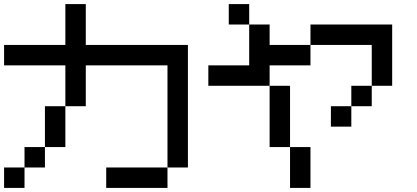

<svg xmlns="http://www.w3.org/2000/svg" viewBox="-20 -920 2040 940"><path d="M0 0V-100H100V0ZM0 -600V-700H300V-900H400V-700H900V-100H800V-600H400V-400H300V-600ZM200 -200V-100H100V-200ZM200 -400H300V-200H200ZM800 -100V0H500V-100Z M1000 -500V-600H1200V-800H1300V-700H1500V-600H1300V-500ZM1900 -500H1800V-700H1500V-800H1900ZM1200 -900V-800H1100V-900ZM1400 -200H1500V0H1400ZM1400 -500V-200H1300V-500ZM1600 -300V-400H1700V-300ZM1800 -500V-400H1700V-500Z"/></svg>

Font: Galmuri9 Regular
Style: Regular
Weight: 400
Designer: Lee Minseo (quiple)
Version: Version 2.399;hotconv 1.1.1;makeotfexe 2.6.0 DEVELOPMENT